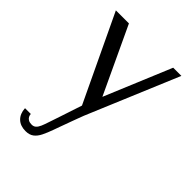

<svg xmlns="http://www.w3.org/2000/svg" viewBox="-222 -610 1003 1003"><g transform="rotate(45 279.0 -109.0)"><path d="M148.8 281.2Q110.2 281.2 87.4 259.2Q64.7 237.2 62.5 198.2H105.2Q105.5 207.3 109.8 215.7Q114.2 224.1 123.5 229.3Q132.9 234.6 147.6 234.6Q161.8 234.6 171.1 226.4Q180.4 218.2 187.7 201.4Q194.9 184.7 203 159.3Q211 134 222.9 100.2L272.4 -49.3L279.7 12.8L36.8 -498.7L133.2 -498.8L323.9 -92.1H290.8L460.3 -498.7H520.8L308 8.6Q301.7 25.1 295.5 41.7Q289.3 58.2 283.2 74.8Q277.2 91.4 271.2 107.9Q265.2 124.4 259.2 140.6Q253.2 156.9 247.7 172.7Q235.8 206 223.8 230.3Q211.8 254.7 194.5 267.9Q177.2 281.2 148.8 281.2Z"/></g></svg>

Font: Russolo 10pt ExtraLight
Style: Regular
Weight: 200
Designer: Micah Stupak-Hahn
Version: Version 1.000